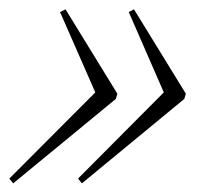

<svg xmlns="http://www.w3.org/2000/svg" viewBox="-24 -444 473 422"><path d="M194 -221.5 108 -417.5 120 -423.5 234 -238 230.5 -226.5 5 -41 -3.5 -51.5 206.5 -262ZM344.5 -221.5 259 -417.5 270.5 -423.5 384.5 -238 381 -226.5 156 -41 147.5 -51.5 357 -262Z"/></svg>

Font: Newsreader 36pt ExtraLight
Style: Italic
Weight: 250
Italic angle: -17°
Designer: Hugues Gentile
Foundry: Production Type
Version: Version 1.003